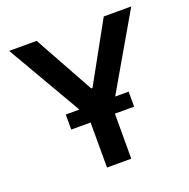

<svg xmlns="http://www.w3.org/2000/svg" viewBox="-129 -851 962 976"><g transform="rotate(-20 352.5 -363.5)"><path d="M22 -727.3H170.8L348.7 -405.5H355.8L533.7 -727.3H682.5L418 -271.3V0H286.6V-271.3ZM181.8 -243.6V-324.9H522V-243.6Z"/></g></svg>

Font: Inter Zeller Semi Bold
Style: Regular
Weight: 600
Designer: Rasmus Andersson; Joe Bland
Foundry: zeller
Version: Version 3.015;git-dec3a8cb1